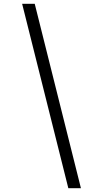

<svg xmlns="http://www.w3.org/2000/svg" viewBox="-20 -843 540 1006"><path d="M338 143 96 -823H162L404 143Z"/></svg>

Font: Iosevka Slab Light
Style: Italic
Weight: 300
Italic angle: -9°
Monospace: yes
Designer: Belleve Invis
Foundry: Belleve Invis
Version: Version 11.1.1; ttfautohint (v1.8.3)